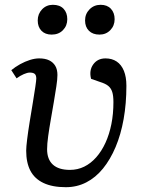

<svg xmlns="http://www.w3.org/2000/svg" viewBox="-20 -765 599 799"><path d="M254 14Q198 14 161 -3.5Q124 -21 106.5 -54.5Q89 -88 89 -138Q89 -153 93 -185.5Q97 -218 103.5 -258Q110 -298 116.5 -337Q123 -376 127 -403.5Q131 -431 131 -438Q131 -452 124.5 -457.5Q118 -463 104 -463Q94 -463 79 -456.5Q64 -450 49 -439L27 -473Q44 -487 64 -498Q84 -509 104.5 -515.5Q125 -522 143 -522Q168 -522 184.5 -514Q201 -506 210 -491Q219 -476 219 -453Q219 -435 214.5 -405.5Q210 -376 204 -340.5Q198 -305 191.5 -268Q185 -231 180.5 -198.5Q176 -166 176 -144Q176 -102 200 -80Q224 -58 271 -58Q303 -58 330.5 -71.5Q358 -85 380.5 -110.5Q403 -136 419 -171Q435 -206 443.5 -248.5Q452 -291 452 -340Q452 -367 447 -382.5Q442 -398 430.5 -407.5Q419 -417 396 -424L359 -437Q350 -472 368 -497Q386 -522 419 -522Q446 -522 465.5 -509Q485 -496 495.5 -470.5Q506 -445 506 -408Q506 -334 494.5 -269.5Q483 -205 461 -153Q439 -101 408.5 -63.5Q378 -26 339 -6Q300 14 254 14ZM137 -680Q137 -707 155 -726Q173 -745 200 -745Q229 -745 244.5 -728.5Q260 -712 260 -685Q260 -658 242 -639.5Q224 -621 195 -621Q168 -621 152.5 -637Q137 -653 137 -680ZM334 -680Q334 -707 352.5 -726Q371 -745 399 -745Q426 -745 441.5 -728.5Q457 -712 457 -685Q457 -658 439 -639.5Q421 -621 394 -621Q366 -621 350 -637Q334 -653 334 -680Z"/></svg>

Font: Literata 18pt
Style: Italic
Weight: 400
Italic angle: -2°
Designer: Latin by Veronika Burian and Jose Scaglione. Greek by Irene Vlachou. Cyrillic by Vera Evstafieva
Foundry: TypeTogether
Version: Version 3.103;gftools[0.9.29]